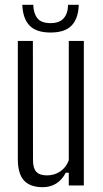

<svg xmlns="http://www.w3.org/2000/svg" viewBox="-20 -770 426 797"><path d="M157.5 7Q105 7 79.5 -20.8Q54 -48.5 54 -110V-600H116.5L117 -105Q117 -71.5 130.8 -56.8Q144.5 -42 175 -42Q206 -42 230.2 -58.5Q254.5 -75 265.5 -104.5V-600H328V0H265.5V-53H253Q237 -22.5 212.8 -7.8Q188.5 7 157.5 7ZM190 -635Q130.5 -635 102.8 -663.8Q75 -692.5 72.5 -750H118Q119 -715.5 134.8 -694.8Q150.5 -674 190 -674Q226.5 -674 244.2 -694Q262 -714 262.5 -750H307Q305 -693 277.2 -664Q249.5 -635 190 -635Z"/></svg>

Font: Big Shoulders Text Thin Light
Style: Regular
Weight: 300
Version: Version 2.002